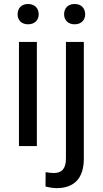

<svg xmlns="http://www.w3.org/2000/svg" viewBox="-20 -741 522 974"><path d="M69.3 -668.5C69.3 -640.6 87.4 -617.7 122.6 -617.7C157.2 -617.7 176.3 -640.6 176.3 -668.5C176.3 -697.8 157.2 -720.7 122.6 -720.7C87.4 -720.7 69.3 -697.8 69.3 -668.5ZM76.2 -528.3V0H167V-528.3ZM305.2 -668.5C305.2 -640.6 323.7 -617.7 358.4 -617.7C393.6 -617.7 412.1 -640.6 412.1 -668.5C412.1 -697.8 393.6 -720.7 358.4 -720.7C323.7 -720.7 305.2 -697.8 305.2 -668.5ZM314.5 63C314.5 116.2 292.5 136.7 252.9 136.7C241.2 136.7 223.6 134.8 211.4 132.3L210.9 205.1C226.1 209.5 251 213.4 267.1 213.4C359.4 213.4 405.3 160.2 405.3 63V-528.3H314.5Z"/></svg>

Font: Vazirmatn
Style: Regular
Weight: 400
Designer: Saber Rastikerdar
Foundry: Saber Rastikerdar
Version: Version 33.003